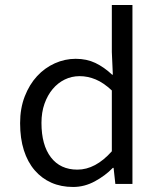

<svg xmlns="http://www.w3.org/2000/svg" viewBox="-20 -732 640 764"><path d="M271 12Q223 12 184.5 -5Q146 -22 118 -54.5Q90 -87 75 -134Q60 -181 60 -242Q60 -301 78.5 -348.5Q97 -396 127.5 -429Q158 -462 198 -480Q238 -498 281 -498Q325 -498 359.5 -481.5Q394 -465 426 -435H429L425 -525V-712H507V0H439L432 -64H429Q399 -33 357.5 -10.5Q316 12 271 12ZM288 -57Q360 -57 425 -130V-372Q392 -403 360.5 -416Q329 -429 297 -429Q265 -429 237.5 -415.5Q210 -402 189.5 -377.5Q169 -353 157 -319Q145 -285 145 -243Q145 -155 182.5 -106Q220 -57 288 -57Z"/></svg>

Font: Source Code Pro
Style: Regular
Weight: 400
Monospace: yes
Designer: Paul D. Hunt, Teo Tuominen
Foundry: Adobe Systems Incorporated
Version: Version 2.030;PS 1.000;hotconv 16.6.51;makeotf.lib2.5.65220